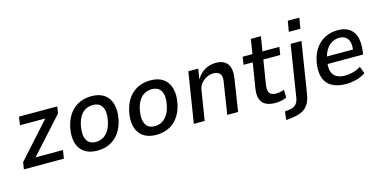

<svg xmlns="http://www.w3.org/2000/svg" viewBox="-83 -1178 3651 1831"><g transform="rotate(-15 1742.5 -262.5)"><path d="M18 0 29 -69 367 -445 360 -416H91L103 -498H481L470 -430L129 -53L136 -82H426L413 0Z M742 9Q665 9 615.5 -25.5Q566 -60 548.5 -124Q531 -188 549 -275Q562 -333 586.5 -376.5Q611 -420 646 -449Q681 -478 725 -493Q769 -508 820 -508Q898 -508 946.5 -473.5Q995 -439 1012.5 -375.5Q1030 -312 1013 -225Q1001 -167 976 -123Q951 -79 916 -49.5Q881 -20 837.5 -5.5Q794 9 742 9ZM750 -75Q789 -75 820.5 -92.5Q852 -110 875.5 -145.5Q899 -181 911 -237Q929 -327 902.5 -375Q876 -423 811 -423Q774 -423 741.5 -406.5Q709 -390 686 -354.5Q663 -319 651 -263Q634 -172 660 -123.5Q686 -75 750 -75Z M1324 9Q1247 9 1197.5 -25.5Q1148 -60 1130.5 -124Q1113 -188 1131 -275Q1144 -333 1168.5 -376.5Q1193 -420 1228 -449Q1263 -478 1307 -493Q1351 -508 1402 -508Q1480 -508 1528.5 -473.5Q1577 -439 1594.5 -375.5Q1612 -312 1595 -225Q1583 -167 1558 -123Q1533 -79 1498 -49.5Q1463 -20 1419.5 -5.5Q1376 9 1324 9ZM1332 -75Q1371 -75 1402.5 -92.5Q1434 -110 1457.5 -145.5Q1481 -181 1493 -237Q1511 -327 1484.5 -375Q1458 -423 1393 -423Q1356 -423 1323.5 -406.5Q1291 -390 1268 -354.5Q1245 -319 1233 -263Q1216 -172 1242 -123.5Q1268 -75 1332 -75Z M1696 0 1775 -498H1873L1857 -399H1860Q1891 -455 1941.5 -481.5Q1992 -508 2047 -508Q2102 -508 2135 -486Q2168 -464 2180 -421.5Q2192 -379 2182 -317L2133 0H2026L2074 -309Q2081 -345 2075 -368.5Q2069 -392 2050 -404.5Q2031 -417 1999 -417Q1964 -417 1931.5 -400Q1899 -383 1877 -356Q1855 -329 1850 -294L1803 0Z M2498 9Q2441 9 2404.5 -11Q2368 -31 2354.5 -71Q2341 -111 2350 -172L2390 -421H2300L2311 -498H2408L2431 -642H2530L2507 -498H2674L2662 -421H2495L2456 -178Q2448 -124 2466.5 -100Q2485 -76 2530 -76Q2550 -76 2571 -80.5Q2592 -85 2610 -92L2612 -15Q2588 -2 2558 3.5Q2528 9 2498 9Z M2798 -613 2816 -718H2930L2912 -613ZM2557 193 2566 111 2612 105Q2648 101 2672.5 80Q2697 59 2705 9L2785 -498H2892L2812 5Q2806 47 2791.5 79Q2777 111 2753.5 133.5Q2730 156 2694 169Q2658 182 2608 188Z M3201 9Q3111 9 3056 -24Q3001 -57 2982.5 -120.5Q2964 -184 2981 -273Q2997 -348 3034 -400Q3071 -452 3126.5 -480Q3182 -508 3252 -508Q3319 -508 3362.5 -479.5Q3406 -451 3424 -395Q3442 -339 3431 -254L3426 -221H3057L3068 -292H3362L3342 -270Q3352 -328 3343 -363.5Q3334 -399 3309 -416.5Q3284 -434 3246 -434Q3207 -434 3173.5 -414.5Q3140 -395 3116.5 -358Q3093 -321 3083 -266L3079 -244Q3069 -185 3081 -147Q3093 -109 3126 -90Q3159 -71 3211 -71Q3246 -71 3287.5 -81.5Q3329 -92 3366 -116L3392 -46Q3348 -16 3297 -3.5Q3246 9 3201 9Z"/></g></svg>

Font: Nunito Sans 7pt SemiCondensed SemiBold
Style: Italic
Weight: 600
Width: 4
Italic angle: -9°
Designer: Vernon Adams
Foundry: Vernon Adams
Version: Version 3.101;gftools[0.9.27]